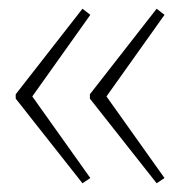

<svg xmlns="http://www.w3.org/2000/svg" viewBox="-20 -461 437 440"><path d="M169 -41 16 -235V-245L169 -441L187 -427L54 -240L187 -53ZM339 -41 186 -235V-245L339 -441L357 -427L224 -240L357 -53Z"/></svg>

Font: Piazzolla Thin
Style: Regular
Weight: 100
Designer: Juan Pablo del Peral
Foundry: Huerta Tipografica
Version: Version 1.330